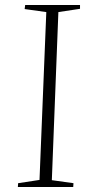

<svg xmlns="http://www.w3.org/2000/svg" viewBox="-20 -743 358 763"><path d="M164 -695 78 -707 80 -723H298V-708L212 -695L186 -27L272 -15L271 0H51L52 -15L137 -28Z"/></svg>

Font: Literata 60pt ExtraLight
Style: Italic
Weight: 250
Italic angle: -2°
Designer: Latin by Veronika Burian and Jose Scaglione. Greek by Irene Vlachou. Cyrillic by Vera Evstafieva
Foundry: TypeTogether
Version: Version 3.103;gftools[0.9.29]